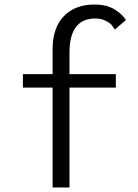

<svg xmlns="http://www.w3.org/2000/svg" viewBox="-20 -827 610 847"><path d="M81 -500H212V-609.5Q212 -704.5 261.8 -755.8Q311.5 -807 396.5 -807Q452.5 -807 488.2 -783.8Q524 -760.5 535 -738.5L486.5 -696.5Q481 -707 472.8 -716.5Q464.5 -726 444.8 -735.8Q425 -745.5 400.5 -745.5Q286.5 -745.5 286.5 -594.5V-500H491V-440.5H286.5V0H212V-440.5H81Z"/></svg>

Font: League Mono Narrow Light
Style: Regular
Weight: 300
Width: 3
Designer: Tyler Finck
Foundry: The League of Moveable Type / Tyler Finck
Version: Version 2.210